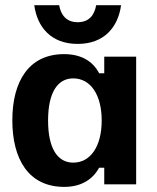

<svg xmlns="http://www.w3.org/2000/svg" viewBox="-20 -722 615 752"><path d="M284.2 -550C388.3 -550 442.5 -615.8 454.2 -701.7H356.7C350 -664.2 330 -635 284.2 -635C239.2 -635 218.3 -664.2 211.7 -701.7H114.2C125.8 -615.8 180 -550 284.2 -550ZM231.7 10C301.7 10 345 -22.5 368.3 -65H388.3V0H513.3V-500H388.3V-435H368.3C345 -480 300.8 -510 230.8 -510C94.2 -510 28.3 -405 28.3 -250.8C28.3 -100 90.8 10 231.7 10ZM266.7 -85C205.8 -85 168.3 -140 168.3 -250C168.3 -360 205.8 -415 266.7 -415C334.2 -415 378.3 -351.7 378.3 -250C378.3 -148.3 334.2 -85 266.7 -85Z"/></svg>

Font: Familjen Grotesk
Style: Bold
Weight: 700
Designer: Anders Wikstroem, Jonas Baeckman, Matilda Gysing, Kristian Moeller
Foundry: Familjen STHLM AB
Version: Version 2.000